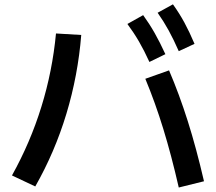

<svg xmlns="http://www.w3.org/2000/svg" viewBox="-20 -838 978 869"><path d="M637.7 -481.4 745.1 -519.5Q791.5 -411.1 829.8 -290Q868.2 -168.9 903.3 -17.6L789.1 10.7Q755.9 -134.8 719.2 -254.2Q682.6 -373.5 637.7 -481.4ZM233.4 -686.5 347.7 -679.7Q333 -496.6 280.5 -323Q228 -149.4 139.6 5.9L34.2 -43.9Q117.2 -192.9 167.2 -354.5Q217.3 -516.1 233.4 -686.5ZM556.6 -729.5 627.9 -769.5Q656.2 -730.5 679.9 -688.7Q703.6 -647 728.5 -592.8L656.2 -557.6Q632.8 -608.9 609.4 -649.4Q585.9 -689.9 556.6 -729.5ZM693.4 -780.3 762.7 -818.4Q791.5 -778.3 814.5 -736.1Q837.4 -693.8 860.4 -639.6L789.1 -606.4Q766.1 -658.7 743.7 -699.7Q721.2 -740.7 693.4 -780.3Z"/></svg>

Font: Pretendard SemiBold
Style: Regular
Weight: 600
Designer: Base glyphs from Inter by Rasmus Andersson; Hangeul glyphs from Noto Sans CJK(Source Han Sans) by Jang Soo-young and Kan
Foundry: Kil Hyung-jin
Version: Version 1.309